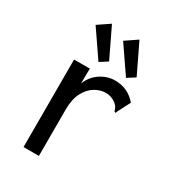

<svg xmlns="http://www.w3.org/2000/svg" viewBox="-169 -782 789 876"><g transform="rotate(30 225.0 -343.5)"><path d="M93 -460H176L175 -381Q192 -424 228 -447.5Q264 -471 304 -471Q372 -471 416 -419L382 -353L379 -344L371 -347Q369 -355 365.5 -363Q362 -371 350 -382Q325 -401 296 -401Q267 -401 239 -384.5Q211 -368 192.5 -333Q174 -298 174 -243V1H93ZM195 -506 99 -646 161 -688 236 -532ZM340 -506 244 -646 306 -688 381 -532Z"/></g></svg>

Font: Inconsolata SemiCondensed Medium
Style: Regular
Weight: 500
Width: 4
Monospace: yes
Designer: Raph Levien, Cyreal, Brenton Simpson
Foundry: Raph Levien, Cyreal, Google
Version: Version 3.001; ttfautohint (v1.8.2.53-6de2)